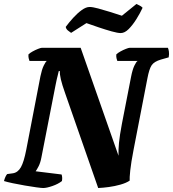

<svg xmlns="http://www.w3.org/2000/svg" viewBox="-36 -944 869 964"><path d="M181 0Q172 0 146.5 -3.5Q121 -7 89 -12.5Q57 -18 28.5 -24Q0 -30 -16 -35Q-13 -47 -8.5 -56.5Q-4 -66 0 -70L29 -74Q54 -78 69 -104.5Q84 -131 96 -193L167 -561Q174 -595 183.5 -614.5Q193 -634 199 -638H112Q110 -643 108 -651.5Q106 -660 107 -671Q114 -678 127.5 -685.5Q141 -693 155 -698.5Q169 -704 174 -704H369L559 -162Q558 -191 561.5 -227.5Q565 -264 576 -322L622 -558Q629 -594 638.5 -614Q648 -634 655 -638H553Q551 -643 549 -651.5Q547 -660 548 -671Q555 -678 568.5 -685.5Q582 -693 596 -698.5Q610 -704 615 -704H807Q810 -698 812 -685.5Q814 -673 811 -656L772 -645Q738 -635 725.5 -616.5Q713 -598 704 -550L635 -194Q622 -127 618 -88.5Q614 -50 615 -37Q597 -25 568.5 -17Q540 -9 510.5 -5Q481 -1 457 0L291 -476Q261 -560 265 -587H259Q258 -580 254 -566Q250 -552 243 -517L172 -154Q167 -127 158 -109.5Q149 -92 143 -84L273 -68Q275 -64 276 -55Q277 -46 275 -35Q256 -20 227 -10Q198 0 181 0ZM570 -778Q555 -778 524.5 -786.5Q494 -795 460 -806.5Q426 -818 398 -828L321 -779Q315 -783 305.5 -790.5Q296 -798 294 -809Q311 -832 332 -855Q353 -878 374.5 -893.5Q396 -909 414 -909Q429 -909 457 -901.5Q485 -894 517 -884Q549 -874 576 -865L649 -924Q654 -921 663.5 -917Q673 -913 680 -905Q667 -877 648.5 -847.5Q630 -818 610 -798Q590 -778 570 -778Z"/></svg>

Font: Texturina 72pt 72pt Black
Style: Italic
Weight: 900
Italic angle: -11°
Designer: Guillermo Torres Carreño
Foundry: Omnibus-Type
Version: Version 1.002; ttfautohint (v1.8.3)